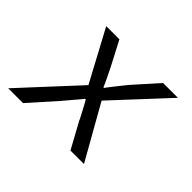

<svg xmlns="http://www.w3.org/2000/svg" viewBox="-112 -655 824 824"><g transform="rotate(45 300.0 -243.0)"><path d="M10 0 244 -253 119 -486H199L257 -375Q291 -307 296 -292H300Q303 -297 333 -335Q363 -373 365 -375L464 -486H554L331 -246L470 0H388L324 -117Q323 -121 313 -139.5Q303 -158 292.5 -178Q282 -198 280 -201H275Q271 -195 240 -159Q209 -123 208 -121L100 0Z"/></g></svg>

Font: TypoPRO Source Code Pro
Style: Italic
Weight: 400
Italic angle: -11°
Monospace: yes
Designer: Paul D. Hunt, Teo Tuominen
Foundry: Adobe Systems Incorporated
Version: Version 1.030;PS 1.0;hotconv 1.0.84;makeotf.lib2.5.63406